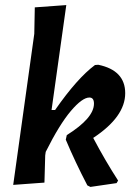

<svg xmlns="http://www.w3.org/2000/svg" viewBox="-20 -724 538 756"><path d="M367 -469Q473 -447 473 -357Q473 -264 347 -181Q394 -92 445 -13L439 -3L336 12L324 6Q276 -86 239 -174L243 -192Q350 -259 350 -316Q350 -340 332 -340Q304 -340 259 -287Q214 -234 160 -126L158 -112L155 -5L32 4L115 -591L117 -695L241 -704L183 -291H197Q284 -416 354 -468Z"/></svg>

Font: Alegreya Sans SC
Style: Bold Italic
Weight: 700
Italic angle: -7°
Designer: Juan Pablo del Peral
Foundry: Huerta Tipografica
Version: Version 2.007